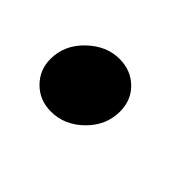

<svg xmlns="http://www.w3.org/2000/svg" viewBox="-45 -220 322 322"><g transform="rotate(45 116.0 -59.0)"><path d="M163 -69Q163 -36 138 -11.5Q113 13 81 13Q54 13 36 -5Q18 -23 18 -49Q18 -82 43.5 -106.5Q69 -131 100 -131Q127 -131 145 -113.5Q163 -96 163 -69Z"/></g></svg>

Font: Rosario SemiBold
Style: Italic
Weight: 600
Italic angle: -8.05°
Designer: Hector Gatti
Foundry: Omnibus Type
Version: Version 1.101; ttfautohint (v1.8.1.43-b0c9)